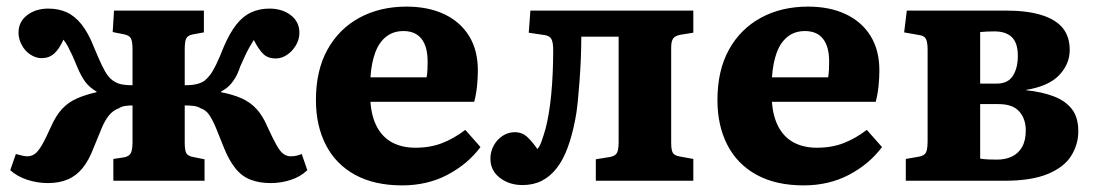

<svg xmlns="http://www.w3.org/2000/svg" viewBox="-20 -547 3317 581"><path d="M125 7Q93 7 62.5 -3Q32 -13 11 -32L28 -81Q36 -79 45.5 -76.5Q55 -74 63 -74Q75 -74 85 -81Q95 -88 106.5 -107.5Q118 -127 134 -163Q149 -197 167.5 -217Q186 -237 211.5 -248.5Q237 -260 272 -268V-270Q251 -282 238 -299.5Q225 -317 213 -346Q205 -366 198.5 -380Q192 -394 186 -405.5Q180 -417 172 -427Q159 -398 143.5 -384.5Q128 -371 106 -371Q89 -371 72.5 -381.5Q56 -392 46 -410.5Q36 -429 36 -448Q36 -481 62 -501Q88 -521 126 -521Q157 -521 181.5 -510Q206 -499 226.5 -473.5Q247 -448 264 -405Q278 -371 288 -350Q298 -329 306.5 -318Q315 -307 325 -301Q336 -294 349 -291.5Q362 -289 381 -289V-399Q381 -422 376 -431Q371 -440 356 -443L321 -450L325 -515H597V-449L564 -443Q548 -440 543.5 -430.5Q539 -421 539 -398V-289Q559 -289 573 -292Q587 -295 598 -302Q607 -309 615.5 -320Q624 -331 634 -351.5Q644 -372 657 -405Q675 -447 695 -472.5Q715 -498 740 -509.5Q765 -521 795 -521Q834 -521 860 -501Q886 -481 886 -448Q886 -428 875.5 -410Q865 -392 848.5 -381Q832 -370 814 -370Q792 -370 778 -382.5Q764 -395 748 -426Q741 -415 734.5 -403.5Q728 -392 721.5 -378Q715 -364 707 -346Q700 -325 692 -311.5Q684 -298 674 -288Q664 -278 649 -270V-268Q685 -261 711 -249.5Q737 -238 756 -217.5Q775 -197 789 -164Q806 -127 817 -107.5Q828 -88 838 -81Q848 -74 860 -74Q869 -74 877.5 -76Q886 -78 893 -81L910 -32Q889 -12 859.5 -2.5Q830 7 799 7Q764 7 737.5 -3.5Q711 -14 692 -38Q673 -62 658 -99Q644 -135 633.5 -160Q623 -185 613 -199.5Q603 -214 588 -219Q578 -225 565.5 -226.5Q553 -228 539 -228V-115Q539 -93 543.5 -84Q548 -75 564 -72L599 -65V0H323V-66L356 -71Q371 -74 376 -84Q381 -94 381 -117V-228Q371 -228 359.5 -226.5Q348 -225 339 -219Q322 -213 309.5 -197.5Q297 -182 287 -157.5Q277 -133 263 -99Q249 -62 230 -38.5Q211 -15 185 -4Q159 7 125 7Z M1197 14Q1113 14 1054.5 -18Q996 -50 966 -108.5Q936 -167 936 -244Q936 -334 971 -397Q1006 -460 1068 -493.5Q1130 -527 1210 -527Q1276 -527 1324.5 -504Q1373 -481 1399.5 -438Q1426 -395 1426 -334Q1426 -311 1423.5 -286.5Q1421 -262 1415 -239H1101Q1104 -194 1121 -162.5Q1138 -131 1167.5 -115.5Q1197 -100 1237 -100Q1282 -100 1318 -114Q1354 -128 1388 -154L1434 -102Q1395 -50 1334 -18Q1273 14 1197 14ZM1101 -313H1271Q1273 -325 1273.5 -337Q1274 -349 1274 -361Q1274 -406 1255.5 -429.5Q1237 -453 1201 -453Q1170 -453 1148.5 -436Q1127 -419 1115.5 -388Q1104 -357 1101 -313Z M1561 13Q1521 13 1492.5 -9Q1464 -31 1464 -67Q1464 -88 1474 -106.5Q1484 -125 1501 -136Q1518 -147 1538 -147Q1560 -147 1576 -132Q1592 -117 1606 -96Q1613 -103 1619 -120Q1625 -137 1631 -158Q1636 -177 1640.5 -203.5Q1645 -230 1648 -261Q1651 -292 1652.5 -326Q1654 -360 1654 -395Q1654 -419 1648.5 -429Q1643 -439 1627 -441L1580 -448L1585 -515H2078V-448L2040 -442Q2023 -439 2017 -430.5Q2011 -422 2011 -403V-115Q2011 -93 2016 -84.5Q2021 -76 2039 -73L2078 -66V0H1783V-65L1826 -72Q1842 -75 1847 -84.5Q1852 -94 1852 -117V-436H1739Q1739 -401 1737.5 -366.5Q1736 -332 1733.5 -299Q1731 -266 1728 -236Q1725 -206 1720 -182Q1711 -136 1697.5 -99.5Q1684 -63 1664.5 -38Q1645 -13 1619.5 0Q1594 13 1561 13Z M2412 14Q2328 14 2269.5 -18Q2211 -50 2181 -108.5Q2151 -167 2151 -244Q2151 -334 2186 -397Q2221 -460 2283 -493.5Q2345 -527 2425 -527Q2491 -527 2539.5 -504Q2588 -481 2614.5 -438Q2641 -395 2641 -334Q2641 -311 2638.5 -286.5Q2636 -262 2630 -239H2316Q2319 -194 2336 -162.5Q2353 -131 2382.5 -115.5Q2412 -100 2452 -100Q2497 -100 2533 -114Q2569 -128 2603 -154L2649 -102Q2610 -50 2549 -18Q2488 14 2412 14ZM2316 -313H2486Q2488 -325 2488.5 -337Q2489 -349 2489 -361Q2489 -406 2470.5 -429.5Q2452 -453 2416 -453Q2385 -453 2363.5 -436Q2342 -419 2330.5 -388Q2319 -357 2316 -313Z M2721 0V-66L2761 -73Q2777 -76 2782 -85.5Q2787 -95 2787 -121V-396Q2787 -419 2782 -429Q2777 -439 2761 -441L2716 -449L2724 -515H3023Q3088 -515 3131.5 -501.5Q3175 -488 3196 -462Q3217 -436 3217 -396Q3217 -353 3185 -319.5Q3153 -286 3085 -275V-274Q3133 -269 3168.5 -255.5Q3204 -242 3223.5 -217Q3243 -192 3243 -150Q3243 -110 3221.5 -75.5Q3200 -41 3150.5 -20.5Q3101 0 3019 0ZM2997 -64Q3023 -64 3042.5 -73.5Q3062 -83 3073 -102.5Q3084 -122 3084 -152Q3084 -188 3064 -210Q3044 -232 3002 -232H2946V-67Q2958 -65 2971.5 -64.5Q2985 -64 2997 -64ZM2946 -294H2996Q3030 -294 3045 -317.5Q3060 -341 3060 -378Q3060 -417 3042 -434.5Q3024 -452 2989 -452Q2978 -452 2966.5 -451.5Q2955 -451 2946 -450Z"/></svg>

Font: Literata 18pt
Style: Bold
Weight: 700
Designer: Latin by Veronika Burian and Jose Scaglione. Greek by Irene Vlachou. Cyrillic by Vera Evstafieva.
Foundry: TypeTogether
Version: Version 3.103;gftools[0.9.29]